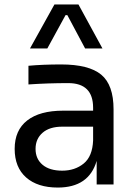

<svg xmlns="http://www.w3.org/2000/svg" viewBox="-20 -830 615 864"><path d="M193 -612H115L225 -810H333L441 -612H363L283 -762H275ZM240 14Q149 14 97.5 -31.5Q46 -77 46 -160Q46 -244 102.5 -288Q159 -332 264 -332H399V-345Q399 -456 287 -456Q196 -456 108 -450V-534Q172 -540 255 -540Q380 -540 435.5 -494Q491 -448 491 -338V0H415V-106Q380 14 240 14ZM399 -198V-260H260Q203 -260 171.5 -232.5Q140 -205 140 -160Q140 -115 171.5 -88.5Q203 -62 260 -62Q317 -62 356.5 -94Q396 -126 399 -198Z"/></svg>

Font: Sora
Style: Regular
Weight: 400
Designer: Jonathan Barnbrook, Julián Moncada
Foundry: Barnbrook Fonts
Version: Version 2.000